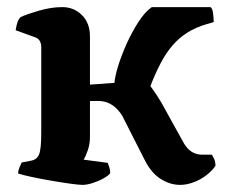

<svg xmlns="http://www.w3.org/2000/svg" viewBox="-20 -520 642 540"><path d="M212 0Q202 0 177 -3.5Q152 -7 123 -12Q94 -17 68.5 -22.5Q43 -28 31 -32Q31 -40 34.5 -48.5Q38 -57 41 -63L67 -68Q84 -71 90 -86Q96 -101 96 -146V-388Q96 -397 92 -404.5Q88 -412 79 -415L24 -435Q26 -448 29 -457Q32 -466 38 -472Q55 -480 89.5 -490Q124 -500 155 -500Q188 -500 210.5 -477.5Q233 -455 233 -418V-282L302 -287Q303 -304 312 -333.5Q321 -363 336 -396.5Q351 -430 369.5 -458.5Q388 -487 407 -500H572Q577 -497 579 -484.5Q581 -472 581 -458L561 -452Q530 -443 506.5 -428Q483 -413 465 -392Q447 -371 432 -342.5Q417 -314 403 -278Q408 -271 415 -261Q422 -251 427 -242.5Q432 -234 433 -233L495 -121Q502 -108 510.5 -100Q519 -92 528.5 -88.5Q538 -85 548 -85H576Q578 -82 582 -73.5Q586 -65 586 -54Q578 -41 561.5 -28Q545 -15 525 -7.5Q505 0 487 0Q458 0 431.5 -17Q405 -34 387 -70L324 -194Q316 -207 306.5 -216Q297 -225 284.5 -230.5Q272 -236 256 -236H233V-135Q233 -115 227 -97.5Q221 -80 215 -71L283 -62Q285 -57 287.5 -49Q290 -41 290 -33Q285 -26 270.5 -18Q256 -10 240 -5Q224 0 212 0Z"/></svg>

Font: Texturina 12pt
Style: Bold
Weight: 700
Designer: Guillermo Torres Carreño
Foundry: Omnibus-Type
Version: Version 1.002